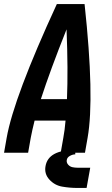

<svg xmlns="http://www.w3.org/2000/svg" viewBox="-34 -755 554 949"><path d="M-14 0 -1 -74Q34 -273 247 -735H384Q434 -273 399 -74L386 0H266L279 -74Q286 -111 290 -159H137Q125 -111 118 -74L105 0ZM168 -265H297Q303 -408 295 -610Q214 -407 168 -265ZM394 174H349Q311 174 273.5 167.5Q236 161 210 132.5Q184 104 191 66Q205 -14 338 -14V8Q325 8 311.5 15.5Q298 23 296 36Q294 49 303 59Q312 69 324.5 71.5Q337 74 350 74H412Z"/></svg>

Font: Iosevka SS08
Style: Bold Italic
Weight: 700
Italic angle: -10°
Monospace: yes
Designer: Belleve Invis
Foundry: Belleve Invis
Version: 2.1.0; ttfautohint (v1.8.2)